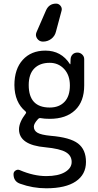

<svg xmlns="http://www.w3.org/2000/svg" viewBox="-20 -810 540 1061"><path d="M234.4 -752.9Q251 -790 290 -790Q304.7 -790 314.5 -777.8Q324.2 -765.6 320.3 -751L289.1 -634.8Q283.2 -610.4 263.2 -595.2Q243.2 -580.1 217.8 -580.1H216.8Q197.3 -580.1 185.5 -596.7Q173.8 -613.3 181.6 -631.8ZM254.9 -462.9Q200.2 -462.9 169.4 -431.6Q138.7 -400.4 138.7 -339.8Q138.7 -215.8 254.9 -215.8Q306.6 -215.8 336.4 -247.1Q366.2 -278.3 366.2 -337.9Q366.2 -394.5 334.5 -428.7Q302.7 -462.9 254.9 -462.9ZM235.4 163.1Q301.8 163.1 338.9 141.1Q376 119.1 376 85Q376 49.8 343.8 30.8Q311.5 11.7 230.5 3.9Q85.9 -8.8 85 -94.7Q85 -133.8 122.1 -182.6Q127 -187.5 121.1 -194.3Q60.5 -244.1 59.6 -339.8Q59.6 -428.7 106 -479.5Q152.3 -530.3 230.5 -530.3Q318.4 -530.3 366.2 -456.1Q366.2 -455.1 368.2 -455.1Q369.1 -455.1 369.1 -456.1L370.1 -483.4Q371.1 -499 381.3 -509.3Q391.6 -519.5 408.2 -519.5Q422.9 -519.5 434.1 -508.8Q445.3 -498 445.3 -483.4V-337.9Q445.3 -249 395 -201.2Q344.7 -153.3 254.9 -153.3Q225.6 -153.3 205.1 -157.2Q197.3 -159.2 190.4 -152.3Q167 -127 167 -110.4Q167 -87.9 187.5 -76.2Q208 -64.5 259.8 -59.6Q367.2 -50.8 411.1 -17.1Q455.1 16.6 455.1 85Q455.1 154.3 398.9 192.4Q342.8 230.5 235.4 230.5Q161.1 230.5 90.8 205.1Q54.7 192.4 54.7 152.3Q54.7 139.6 65.9 132.3Q77.1 125 88.9 129.9Q166 163.1 235.4 163.1Z"/></svg>

Font: Rounded Mgen+ 2m regular
Style: Regular
Weight: 400
Designer: [Source Han Sans]
Ryoko NISHIZUKA  (kana & ideographs); Paul D. Hunt (Latin, Greek & Cyrillic); Wenlong ZHANG  (bopomofo
Version: Version 1.059.20150602